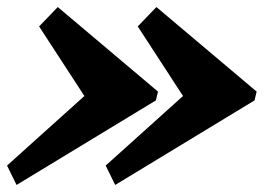

<svg xmlns="http://www.w3.org/2000/svg" viewBox="-26 -660 748 545"><path d="M213.5 -387.5 -6 -190 21 -135 416.5 -375 422.5 -400 138 -640 85 -585ZM493.5 -387.5 274 -190 301 -135 696.5 -375 702.5 -400 418 -640 365 -585Z"/></svg>

Font: Besley Black
Style: Italic
Weight: 900
Italic angle: -13°
Designer: Owen Earl
Foundry: indestructible type*
Version: Version 2.001